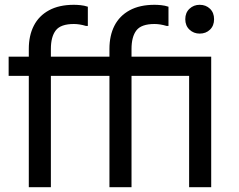

<svg xmlns="http://www.w3.org/2000/svg" viewBox="-20 -780 994 800"><path d="M100 0V-576Q100 -632 121 -673Q142 -714 184 -737Q226 -760 288 -760Q300 -760 315.5 -758.5Q331 -757 346 -752V-672H338Q311 -680 288 -680Q233 -680 212.5 -653.5Q192 -627 192 -576V0ZM16 -464V-544H472V-464ZM768 0V-544H860V0ZM812 -640Q787 -640 769.5 -656.5Q752 -673 752 -700Q752 -727 769.5 -743.5Q787 -760 812 -760Q838 -760 855 -743.5Q872 -727 872 -700Q872 -673 855 -656.5Q838 -640 812 -640ZM436 0V-576Q436 -632 457 -673Q478 -714 520 -737Q562 -760 624 -760Q636 -760 651.5 -758.5Q667 -757 682 -752V-672H674Q647 -680 624 -680Q569 -680 548.5 -653.5Q528 -627 528 -576V0ZM352 -464V-544H808V-464Z"/></svg>

Font: Kufam
Style: Regular
Weight: 400
Designer: Wael Morcos, Artur Schmal
Foundry: Original Type
Version: Version 1.301; ttfautohint (v1.8.3)